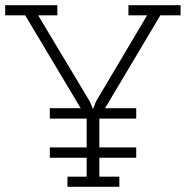

<svg xmlns="http://www.w3.org/2000/svg" viewBox="-26 -720 716 740"><path d="M234 0H434V-39H357V-112H499V-152H357V-263H499V-303H379L592 -661H670V-700H469V-661H541L344 -329L333 -301H332L320 -329L121 -661H195V-700H-6V-661H71L285 -303H166V-263H308V-152H166V-112H308V-39H234Z"/></svg>

Font: Josefin Slab Thin
Style: Regular
Weight: 400
Version: Version 2.000